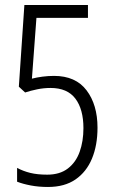

<svg xmlns="http://www.w3.org/2000/svg" viewBox="-20 -800 454 764"><path d="M171 -56Q134 -56 102.5 -62Q71 -68 48 -77V-132Q72 -119 100.5 -112Q129 -105 168 -105Q218 -105 250 -129.5Q282 -154 297 -196Q312 -238 312 -290Q312 -365 280 -407.5Q248 -450 181 -450Q154 -450 127.5 -444.5Q101 -439 80 -432L55 -455L77 -780H330V-729H125L107 -487Q126 -492 149 -495Q172 -498 195 -498Q281 -498 324.5 -440.5Q368 -383 368 -292Q368 -222 346 -169Q324 -116 280.5 -86Q237 -56 171 -56Z"/></svg>

Font: Noto Sans Malayalam UI ExtraCondensed Light
Style: Regular
Weight: 300
Width: 2
Designer: Jelle Bosma - Monotype Design Team
Foundry: Monotype Imaging Inc.
Version: Version 2.104; ttfautohint (v1.8.4.7-5d5b)